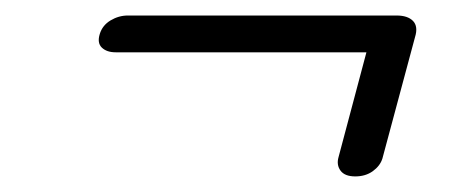

<svg xmlns="http://www.w3.org/2000/svg" viewBox="-20 -441 599 250"><path d="M109.9 -396.7Q113.3 -408 123.9 -414.4Q134.6 -420.8 146.4 -420.8H496.4Q510.9 -420.8 517.8 -413.7Q524.7 -406.5 520.4 -392.7L477.9 -234.5Q474.9 -225 465.4 -218.1Q455.9 -211.3 442.6 -211.3Q428.9 -211.3 423.4 -218.8Q417.9 -226.3 420.8 -236.4L460.2 -384.5L468 -372.9H130.6Q119 -372.9 112.6 -379Q106.3 -385.1 109.9 -396.7Z"/></svg>

Font: Fraunces
Style: Italic
Weight: 900
Italic angle: -16°
Version: Version 1.000;[0bf87f6ff]